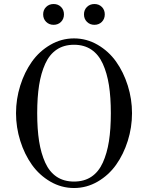

<svg xmlns="http://www.w3.org/2000/svg" viewBox="-20 -922 740 960"><path d="M437 -673.8Q400.9 -698.2 350.1 -698.2Q299.3 -698.2 263.2 -673.8Q227.1 -649.4 206.1 -603Q185.1 -556.6 175.5 -496.1Q166 -435.5 166 -356Q166 -276.4 175.5 -215.8Q185.1 -155.3 206.1 -108.9Q227.1 -62.5 263.2 -38.3Q299.3 -14.2 350.1 -14.2Q400.9 -14.2 437 -38.3Q473.1 -62.5 494.1 -108.9Q515.1 -155.3 524.7 -215.8Q534.2 -276.4 534.2 -356Q534.2 -435.5 524.7 -496.1Q515.1 -556.6 494.1 -603Q473.1 -649.4 437 -673.8ZM231.9 -698Q287.1 -730 350.1 -730Q413.1 -730 468.3 -698Q523.4 -666 560.5 -613.8Q597.7 -561.5 618.9 -494.1Q640.1 -426.8 640.1 -356Q640.1 -285.2 618.9 -217.8Q597.7 -150.4 560.5 -98.1Q523.4 -45.9 468.3 -13.9Q413.1 18.1 350.1 18.1Q287.1 18.1 231.9 -13.9Q176.8 -45.9 139.6 -98.1Q102.5 -150.4 81.3 -217.8Q60.1 -285.2 60.1 -356Q60.1 -426.8 81.3 -494.1Q102.5 -561.5 139.6 -613.8Q176.8 -666 231.9 -698ZM414.8 -887.2Q429.7 -901.9 452.1 -901.9Q474.6 -901.9 489.3 -887.2Q503.9 -872.6 503.9 -850.1Q503.9 -827.6 489.3 -812.7Q474.6 -797.9 452.1 -797.9Q429.7 -797.9 414.8 -812.7Q399.9 -827.6 399.9 -850.1Q399.9 -872.6 414.8 -887.2ZM210.7 -887.2Q225.6 -901.9 248 -901.9Q270.5 -901.9 285.2 -887.2Q299.8 -872.6 299.8 -850.1Q299.8 -827.6 285.2 -812.7Q270.5 -797.9 248 -797.9Q225.6 -797.9 210.7 -812.7Q195.8 -827.6 195.8 -850.1Q195.8 -872.6 210.7 -887.2Z"/></svg>

Font: Flanker Steampunk
Style: Regular
Weight: 400
Designer: Alexey Kryukov, Leonardo Di Lena
Foundry: Alexey Kryukov, Leonardo Di Lena
Version: 1.210